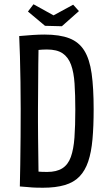

<svg xmlns="http://www.w3.org/2000/svg" viewBox="-20 -870 514 900"><path d="M181 10Q165 10 147.5 9.5Q130 9 111 7Q92 5 73 4L120 -71Q135 -69 149 -67Q163 -65 176.5 -64.5Q190 -64 201 -64Q245 -64 272 -81Q299 -98 312 -134Q325 -170 329 -225Q333 -280 333 -356Q333 -425 329.5 -478Q326 -531 313 -566.5Q300 -602 273.5 -620Q247 -638 200 -638Q180 -638 155.5 -635.5Q131 -633 102 -627L70 -701Q103 -704 133 -706Q163 -708 188 -708Q260 -708 305 -690.5Q350 -673 375 -633Q400 -593 409.5 -525.5Q419 -458 419 -358Q419 -278 413.5 -217Q408 -156 393.5 -113Q379 -70 352.5 -42.5Q326 -15 283.5 -2.5Q241 10 181 10ZM73 4Q74 -38 75 -99.5Q76 -161 76.5 -230Q77 -299 77 -360Q77 -422 76 -486Q75 -550 73.5 -606.5Q72 -663 70 -701L161 -692Q161 -667 160.5 -635Q160 -603 159.5 -567.5Q159 -532 159 -495.5Q159 -459 158.5 -423.5Q158 -388 158 -359Q158 -334 158 -299.5Q158 -265 158.5 -225.5Q159 -186 159.5 -145.5Q160 -105 160.5 -67Q161 -29 162 3ZM270 -747 191 -749 111 -816 137 -850 231 -798 323 -848 350 -818Z"/></svg>

Font: Truculenta Medium
Style: Regular
Weight: 500
Version: Version 1.002